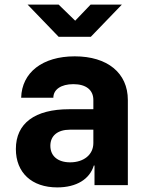

<svg xmlns="http://www.w3.org/2000/svg" viewBox="-20 -805 640 835"><path d="M510 -785H374L307 -715L235 -785H100L235 -645H375ZM305 -560C165 -560 75 -490 72 -380H212C212 -416 246 -439 299 -439C354 -439 386 -414 386 -370V-330H281C132 -330 49 -269 49 -157C49 -54 118 10 229 10C313 10 370 -26 388 -85H391V0H536V-370C536 -488 447 -560 305 -560ZM285 -99C232 -99 199 -126 199 -171C199 -215 231 -241 284 -241H386V-183C386 -132 344 -99 285 -99Z"/></svg>

Font: Tekne LDO ExtraBold
Style: Regular
Weight: 800
Monospace: yes
Designer: Alessio Laiso, Mario Rullo, Paolo Rosset
Foundry: Alessio Laiso
Version: Version 1.000;hotconv 1.0.109;makeotfexe 2.5.65596